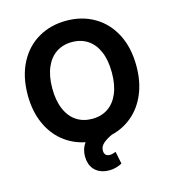

<svg xmlns="http://www.w3.org/2000/svg" viewBox="-130 -823 1013 1128"><g transform="rotate(-15 376.5 -259.5)"><path d="M461.9 0Q425.8 17.1 406.7 34.9Q387.7 52.7 387.7 76.2Q387.7 93.3 396.5 102.3Q405.3 111.3 421.9 111.3Q431.6 111.3 441.2 108.2Q450.7 105 458 102.5L473.6 177.7Q436.5 198.2 394.5 198.2Q348.6 198.2 317.9 174.6Q287.1 150.9 279.3 107.4Q277.3 91.8 277.3 82Q277.3 60.5 283.7 39.8Q290 19 302.7 2.4Q226.6 -13.2 168.7 -60.1Q110.8 -106.9 78.4 -181.9Q45.9 -256.8 45.9 -353.5Q45.9 -465.8 88.9 -548.1Q131.8 -630.4 207 -673.6Q282.2 -716.8 377 -716.8Q471.2 -716.8 546.1 -673.6Q621.1 -630.4 664.1 -548.1Q707 -465.8 707 -353.5Q707 -258.8 676 -185.1Q645 -111.3 589.8 -64.5Q534.7 -17.6 461.9 0ZM377 -586.9Q321.8 -586.9 281 -559.8Q240.2 -532.7 217.8 -480.2Q195.3 -427.7 195.3 -353.5Q195.3 -279.3 217.8 -226.8Q240.2 -174.3 281 -147.2Q321.8 -120.1 377 -120.1Q432.1 -120.1 472.7 -147.2Q513.2 -174.3 535.4 -226.6Q557.6 -278.8 557.6 -353.5Q557.6 -428.2 535.4 -480.5Q513.2 -532.7 472.7 -559.8Q432.1 -586.9 377 -586.9Z"/></g></svg>

Font: Pretendard GOV
Style: Bold
Weight: 700
Designer: Base glyphs from Inter by Rasmus Andersson; Hangeul glyphs from Noto Sans CJK(Source Han Sans) by Jang Soo-young and Kan
Foundry: Kil Hyung-jin
Version: Version 1.309